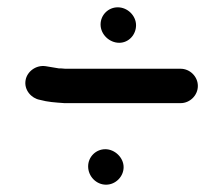

<svg xmlns="http://www.w3.org/2000/svg" viewBox="-20 -547 610 525"><path d="M221 -92C221 -65 243 -42 270 -42C296 -42 318 -64 318 -90C318 -116 294 -139 268 -139C242 -139 221 -118 221 -92ZM255 -480C255 -453 279 -430 306 -430C332 -430 352 -452 352 -478C352 -504 329 -527 302 -527C276 -527 255 -506 255 -480ZM521 -312C521 -338 499 -359 474 -359H159C150 -360 144 -360 141 -360C129 -362 116 -364 105 -366C78 -370 54 -351 50 -328C45 -301 66 -278 89 -274C111 -268 129 -267 156 -265H474C499 -265 521 -286 521 -312Z"/></svg>

Font: Electronic
Style: ExBlk
Weight: 900
Version: Version 1.011